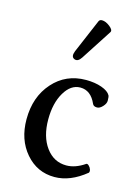

<svg xmlns="http://www.w3.org/2000/svg" viewBox="-109 -750 589 821"><g transform="rotate(15 185.5 -339.0)"><path d="M198.2 -513.2Q183.6 -490.7 167.2 -497.8Q150.9 -504.9 161.1 -530.8L225.1 -681.2Q229 -689 238.8 -689Q255.4 -689 274.2 -674.1Q293 -659.2 286.1 -648.9ZM214.8 11.2Q137.7 11.2 86.9 -47.9Q36.1 -106.9 36.1 -196.8Q36.1 -296.4 93.3 -360.6Q150.4 -424.8 238.8 -424.8Q278.8 -424.8 308.8 -414.1Q338.9 -403.3 348.1 -386.2Q351.1 -380.4 351.1 -362.8Q351.1 -350.1 338.6 -336.7Q326.2 -323.2 314 -323.2Q298.3 -323.2 293.9 -334Q270.5 -387.2 224.1 -387.2Q182.1 -387.2 154.1 -339.8Q126 -292.5 126 -220.2Q126 -144.5 160.6 -97.2Q195.3 -49.8 251 -49.8Q290.5 -49.8 332 -78.1Q336.4 -81.5 343.8 -74.7Q351.1 -67.9 353.8 -59.1Q356.4 -50.3 353 -44.9Q284.2 11.2 214.8 11.2Z"/></g></svg>

Font: Junicode SmCond Medium
Style: Regular
Weight: 500
Width: 4
Designer: Peter S. Baker
Version: Version 2.206